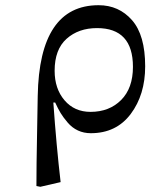

<svg xmlns="http://www.w3.org/2000/svg" viewBox="-20 -501 578 738"><path d="M213 199 135 217 120 214Q120 136 122.5 11Q125 -114 125 -132Q131 -481 359 -481Q437 -481 487.5 -423.5Q538 -366 538 -246Q538 -137 482.5 -63Q427 11 329 11Q302 11 279.5 0.5Q257 -10 240 -30Q223 -50 213 -66.5Q203 -83 192 -107H185Q197 62 213 199ZM190 -229Q190 -160 228 -115.5Q266 -71 328 -71Q400 -71 445.5 -116.5Q491 -162 491 -244Q491 -393 353 -393Q282 -393 236 -352Q190 -311 190 -229Z"/></svg>

Font: myMathFont
Style: Regular
Weight: 400
Designer: Ross Mills, John Hudson & Paul Hanslow, Tiro Typeworks Ltd; with prior portions MicroPress Inc., and Coen Hoffman. Math 
Foundry: Tiro Typeworks Ltd
Version: Version 2.13 b171